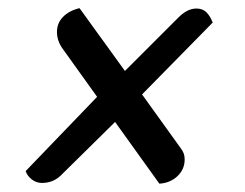

<svg xmlns="http://www.w3.org/2000/svg" viewBox="-20 -463 594 466"><path d="M366.8 -17.2 259.3 -167 132.7 -42.2Q121.2 -29.8 108.9 -24.4Q96.7 -19 81.7 -19Q68.3 -19 57.3 -27.4Q46.3 -35.8 42.3 -47.8L215.7 -228L129 -349Q118.2 -366.5 118.2 -385Q118.2 -406.7 132.8 -421.8Q147.3 -437 173 -443.2L283.2 -290.8L411.3 -418.8Q433.8 -442.3 456.7 -442.3Q471.5 -442.3 480.6 -433.6Q489.7 -424.8 496.3 -408.3L324.8 -233.8L419.7 -101.8Q423.8 -96.3 426 -90.3Q428.2 -84.3 428.2 -75.8Q428.2 -52.3 410.9 -35.7Q393.7 -19 366.8 -17.2Z"/></svg>

Font: Sansita Swashed Light
Style: Regular
Weight: 300
Designer: Pablo Cosgaya
Foundry: Omnibus-Type
Version: Version 1.003